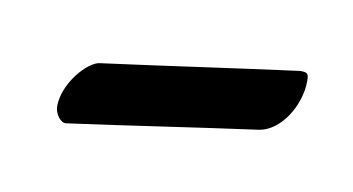

<svg xmlns="http://www.w3.org/2000/svg" viewBox="-29 -301 325 177"><g transform="rotate(10 134.0 -212.5)"><path d="M38 -170C97 -178 155 -187 214 -195C234 -198 250 -224 250 -247C250 -254 249 -255 242 -255C181 -247 120 -238 59 -230C48 -229 27 -206 27 -184C27 -177 33 -169 38 -170Z"/></g></svg>

Font: EB Garamond
Style: Italic
Weight: 400
Italic angle: -17.2°
Designer: Georg Duffner and Octavio Pardo
Foundry: Georg Duffner
Version: Version 1.000;PS 001.000;hotconv 1.0.88;makeotf.lib2.5.64775